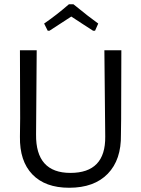

<svg xmlns="http://www.w3.org/2000/svg" viewBox="-20 -878 666 905"><path d="M205 -733 188 -767Q245 -806 305 -858H326Q402 -796 443 -767L428 -733H419Q407 -741 371 -764Q335 -787 316 -800Q295 -786 213 -733ZM552 -641 551 -315 550 -243Q552 -125 488 -59Q424 7 306 7Q193 7 132.5 -56Q72 -119 74 -234L75 -321L74 -641H153L150 -244Q148 -63 312 -63Q478 -63 476 -234L472 -641Z"/></svg>

Font: Alegreya Sans SC
Style: Regular
Weight: 400
Designer: Juan Pablo del Peral
Foundry: Huerta Tipografica
Version: Version 2.007